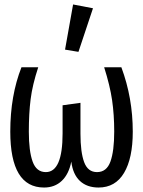

<svg xmlns="http://www.w3.org/2000/svg" viewBox="-20 -828 640 859"><path d="M574 -239Q574 -120 535 -54.5Q496 11 421 11Q369 11 337.5 -18.5Q306 -48 299 -105Q288 -49 256.5 -19Q225 11 177 11Q26 11 26 -239Q26 -400 76 -527H151Q125 -448 117 -384Q109 -320 109 -239Q109 -152 126 -105Q143 -58 185 -58Q260 -58 260 -231V-357L340 -368V-230Q340 -147 356.5 -102.5Q373 -58 414 -58Q457 -58 474 -105Q491 -152 491 -239Q491 -315 481.5 -380Q472 -445 446 -527H523Q574 -390 574 -239ZM396 -791 331 -596 271 -606 307 -808Z"/></svg>

Font: Fira Mono
Style: Regular
Weight: 400
Designer: Carrois Corporate & Edenspiekermann AG
Foundry: Carrois Corporate GbR & Edenspiekermann AG
Version: Version 3.206